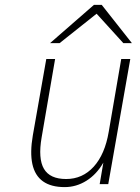

<svg xmlns="http://www.w3.org/2000/svg" viewBox="-20 -752 572 784"><path d="M244 12Q188.5 12 155.5 -11.5Q122.5 -35 112.2 -82Q102 -129 114 -199L169 -511H205L150 -191Q135 -104 159.5 -62.5Q184 -21 250 -21Q317 -21 362.8 -71.5Q408.5 -122 424 -214L475 -511H512L422 0H387L402 -88Q374.5 -40 333 -14Q291.5 12 244 12ZM184.5 -576 363.5 -732H395.5L518.5 -576H483.5L374.5 -696L223.5 -576Z"/></svg>

Font: Overpass Thin
Style: Italic
Weight: 250
Italic angle: -10°
Designer: Delve Withrington, Dave Bailey, Thomas Jockin
Foundry: Delve Fonts LLC
Version: Version 4.000